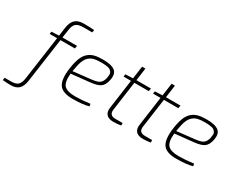

<svg xmlns="http://www.w3.org/2000/svg" viewBox="-234 -1239 2451 1971"><g transform="rotate(30 991.0 -253.5)"><path d="M424 -680H318Q260 -680 233 -657Q206 -634 199 -576L185 -482H358L352 -448H181L107 73Q98 142 65.5 175Q33 208 -31 208Q-74 208 -126 203L-122 173H-44Q10 173 35 150Q60 127 68 68L141 -448H53L57 -477L145 -481L159 -580Q168 -648 202.5 -681.5Q237 -715 305 -715Q384 -715 429 -710Z M775 -36 779 -8Q711 12 587 12Q468 12 428 -47.5Q388 -107 408 -247Q419 -323 438.5 -371.5Q458 -420 490 -447Q522 -474 561.5 -484Q601 -494 661 -494Q761 -494 803.5 -460.5Q846 -427 827 -344Q814 -283 777.5 -258Q741 -233 661 -225L443 -202Q433 -98 468 -60.5Q503 -23 598 -23Q678 -23 775 -36ZM447 -234 662 -258Q724 -265 750 -283Q776 -301 788 -347Q792 -372 793.5 -390Q795 -408 786 -420.5Q777 -433 767.5 -440.5Q758 -448 740 -452Q722 -456 704.5 -457.5Q687 -459 663 -459Q609 -459 576.5 -451.5Q544 -444 517.5 -421Q491 -398 475.5 -356Q460 -314 449 -244Z M1057 -448 1009 -105Q997 -30 1073 -30H1159L1160 -1Q1115 7 1069 7Q1012 7 986.5 -21.5Q961 -50 969 -103L1017 -448H929L933 -477L1022 -481L1043 -631H1082L1062 -482H1234L1228 -448Z M1407 -448 1359 -105Q1347 -30 1423 -30H1509L1510 -1Q1465 7 1419 7Q1362 7 1336.5 -21.5Q1311 -50 1319 -103L1367 -448H1279L1283 -477L1372 -481L1393 -631H1432L1412 -482H1584L1578 -448Z M2004 -36 2008 -8Q1940 12 1816 12Q1697 12 1657 -47.5Q1617 -107 1637 -247Q1648 -323 1667.5 -371.5Q1687 -420 1719 -447Q1751 -474 1790.5 -484Q1830 -494 1890 -494Q1990 -494 2032.5 -460.5Q2075 -427 2056 -344Q2043 -283 2006.5 -258Q1970 -233 1890 -225L1672 -202Q1662 -98 1697 -60.5Q1732 -23 1827 -23Q1907 -23 2004 -36ZM1676 -234 1891 -258Q1953 -265 1979 -283Q2005 -301 2017 -347Q2021 -372 2022.5 -390Q2024 -408 2015 -420.5Q2006 -433 1996.5 -440.5Q1987 -448 1969 -452Q1951 -456 1933.5 -457.5Q1916 -459 1892 -459Q1838 -459 1805.5 -451.5Q1773 -444 1746.5 -421Q1720 -398 1704.5 -356Q1689 -314 1678 -244Z"/></g></svg>

Font: Exo 2.0 Extra Light
Style: Italic
Weight: 250
Italic angle: -8°
Designer: Natanael Gama
Version: Version 1.001;PS 001.001;hotconv 1.0.70;makeotf.lib2.5.58329